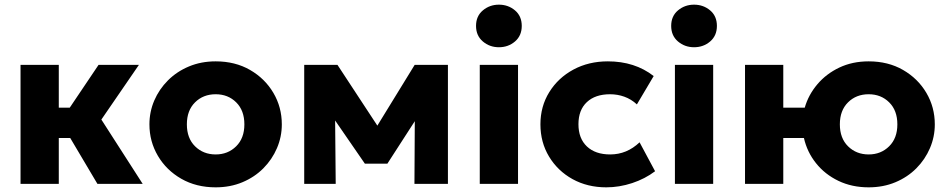

<svg xmlns="http://www.w3.org/2000/svg" viewBox="-20 -788 4055 823"><path d="M68 0V-510H232V-326.5H279L402.5 -510H575.5L414.5 -275.5L591.5 0H397.5L281 -196.5H232V0Z M904.5 15Q821 15 757 -21.8Q693 -58.5 656.8 -120Q620.5 -181.5 620.5 -255Q620.5 -308.5 641.2 -357Q662 -405.5 700 -443.5Q738 -481.5 790 -503.2Q842 -525 904.5 -525Q988 -525 1051.8 -488.2Q1115.5 -451.5 1151.8 -390Q1188 -328.5 1188 -255Q1188 -201.5 1167.2 -153Q1146.5 -104.5 1108.8 -66.5Q1071 -28.5 1019 -6.8Q967 15 904.5 15ZM904.5 -126Q957 -126 992.2 -160.8Q1027.5 -195.5 1027.5 -255Q1027.5 -314.5 992.5 -349.2Q957.5 -384 904.5 -384Q851 -384 816 -349.2Q781 -314.5 781 -255Q781 -195.5 816.2 -160.8Q851.5 -126 904.5 -126Z M1284 0V-510H1426.5L1597.5 -249.5L1757.5 -510H1900V0H1756.5L1758 -268.5L1640.5 -86.5H1544L1416.5 -271.5L1419 0Z M2036.5 0V-510H2200.5V0ZM2118.5 -585.5Q2079 -585.5 2049.8 -610.2Q2020.5 -635 2020.5 -677Q2020.5 -719 2049.8 -743.5Q2079 -768 2118.5 -768Q2158.5 -768 2187.5 -743.5Q2216.5 -719 2216.5 -677Q2216.5 -635 2187.5 -610.2Q2158.5 -585.5 2118.5 -585.5Z M2579 15Q2498 15 2434.2 -20.2Q2370.5 -55.5 2333.5 -116.8Q2296.5 -178 2296.5 -255Q2296.5 -332 2334.5 -393.2Q2372.5 -454.5 2438 -489.8Q2503.5 -525 2585.5 -525Q2701 -525 2782 -462L2710 -340.5Q2685.5 -363 2656.2 -373.5Q2627 -384 2595 -384Q2531.5 -384 2495.5 -350.2Q2459.5 -316.5 2459.5 -255.5Q2459.5 -194.5 2495.8 -160.2Q2532 -126 2595.5 -126Q2667 -126 2721.5 -178L2788 -54Q2745 -21.5 2689.8 -3.2Q2634.5 15 2579 15Z M2873 0V-510H3037V0ZM2955 -585.5Q2915.5 -585.5 2886.2 -610.2Q2857 -635 2857 -677Q2857 -719 2886.2 -743.5Q2915.5 -768 2955 -768Q2995 -768 3024 -743.5Q3053 -719 3053 -677Q3053 -635 3024 -610.2Q2995 -585.5 2955 -585.5Z M3173.5 0V-510H3337.5V-326.5H3429.5Q3445.5 -382 3483.8 -427Q3522 -472 3578 -498.5Q3634 -525 3703.5 -525Q3787 -525 3850.8 -488.2Q3914.5 -451.5 3950.8 -390Q3987 -328.5 3987 -255Q3987 -201.5 3966.2 -153Q3945.5 -104.5 3907.8 -66.5Q3870 -28.5 3818 -6.8Q3766 15 3703.5 15Q3631.5 15 3573.8 -12.8Q3516 -40.5 3477.8 -88.5Q3439.5 -136.5 3426 -196.5H3337.5V0ZM3703.5 -126Q3756 -126 3791.2 -160.8Q3826.5 -195.5 3826.5 -255Q3826.5 -314.5 3791.5 -349.2Q3756.5 -384 3703.5 -384Q3650 -384 3615 -349.2Q3580 -314.5 3580 -255Q3580 -195.5 3615.2 -160.8Q3650.5 -126 3703.5 -126Z"/></svg>

Font: Geologica
Style: Bold
Weight: 700
Designer: Sindre Bremnes, Frode Helland
Foundry: Monokrom Skriftforlag AS
Version: Version 1.010; ttfautohint (v1.8.4.7-5d5b);gftools[0.9.28]